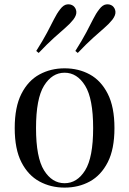

<svg xmlns="http://www.w3.org/2000/svg" viewBox="-20 -840 588 874"><path d="M274 -529Q338 -529 389 -501Q440 -473 470.5 -413Q501 -353 501 -257Q501 -161 470.5 -101.5Q440 -42 389 -14Q338 14 274 14Q211 14 159.5 -14Q108 -42 77.5 -101.5Q47 -161 47 -257Q47 -353 77.5 -413Q108 -473 159.5 -501Q211 -529 274 -529ZM274 -509Q217 -509 180.5 -450Q144 -391 144 -257Q144 -123 180.5 -64.5Q217 -6 274 -6Q331 -6 367.5 -64.5Q404 -123 404 -257Q404 -391 367.5 -450Q331 -509 274 -509ZM492 -813Q504 -803 505.5 -787Q507 -771 492 -751Q477 -732 455 -713Q433 -694 403.5 -667.5Q374 -641 334 -599L323 -608Q354 -657 372.5 -692Q391 -727 404 -753Q417 -779 432 -798Q447 -818 463.5 -820Q480 -822 492 -813ZM314 -813Q326 -803 327.5 -787Q329 -771 314 -751Q299 -732 277 -713Q255 -694 225.5 -667.5Q196 -641 156 -599L145 -608Q176 -657 194.5 -692Q213 -727 226 -753Q239 -779 254 -798Q269 -818 285.5 -820Q302 -822 314 -813Z"/></svg>

Font: Playfair Display
Style: Regular
Weight: 400
Designer: Claus Eggers Sørensen
Foundry: Claus Eggers Sørensen
Version: Version 1.203